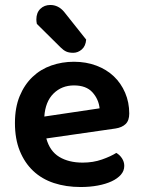

<svg xmlns="http://www.w3.org/2000/svg" viewBox="-20 -736 574 771"><path d="M166 -180Q180 -129 218 -106Q256 -83 312 -83Q354 -83 389.5 -95.5Q425 -108 447 -122Q461 -114 470 -100Q479 -86 479 -70Q479 -50 465.5 -34.5Q452 -19 428.5 -8Q405 3 373 9Q341 15 304 15Q245 15 196.5 -1Q148 -17 113.5 -49.5Q79 -82 59.5 -130Q40 -178 40 -242Q40 -304 59 -350Q78 -396 110.5 -427Q143 -458 186 -473Q229 -488 277 -488Q326 -488 367 -472.5Q408 -457 437 -429.5Q466 -402 482.5 -363.5Q499 -325 499 -280Q499 -252 484.5 -238Q470 -224 444 -220ZM277 -393Q228 -393 195 -360.5Q162 -328 158 -268L380 -301Q376 -338 351 -365.5Q326 -393 277 -393ZM128 -640Q126 -650 126 -658Q126 -685 142 -700.5Q158 -716 182 -716Q214 -716 237 -689L326 -577Q324 -551 308.5 -537.5Q293 -524 274 -524Q257 -524 246 -529Q235 -534 224 -545Z"/></svg>

Font: Baloo Bhaina 2 SemiBold
Style: Regular
Weight: 600
Designer: Yesha Goshar, Manish Minz, Shuchita Grover and Ek Type
Foundry: Ek Type
Version: Version 1.640;hotconv 1.0.111;makeotfexe 2.5.65597; ttfautoh